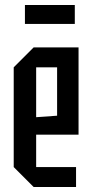

<svg xmlns="http://www.w3.org/2000/svg" viewBox="-20 -750 370 770"><path d="M35 -80V-480L115 -560H295V-210H125V-80H285V0H115ZM125 -280 209 -286V-480H125ZM80 -654V-730H280V-654Z"/></svg>

Font: Tektur Condensed
Style: Regular
Weight: 400
Width: 3
Designer: Adam Jagosz
Foundry: Adam Jagosz
Version: Version 1.005;gftools[0.9.30]